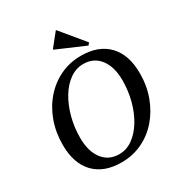

<svg xmlns="http://www.w3.org/2000/svg" viewBox="-215 -1070 1145 1229"><g transform="rotate(-30 357.5 -455.5)"><path d="M325 16Q195 16 124 -58.5Q53 -133 53 -269Q53 -362 82 -441.5Q111 -521 163.5 -580.5Q216 -640 286 -673Q356 -706 438 -706Q568 -706 639 -631.5Q710 -557 710 -421Q710 -328 680.5 -248.5Q651 -169 599 -109.5Q547 -50 477 -17Q407 16 325 16ZM338 -37Q392 -37 438 -70Q484 -103 518.5 -159.5Q553 -216 572 -288Q591 -360 591 -438Q591 -537 546.5 -595Q502 -653 425 -653Q371 -653 324.5 -620Q278 -587 244 -530.5Q210 -474 191 -402Q172 -330 172 -252Q172 -153 216.5 -95Q261 -37 338 -37ZM514 -738 305 -828V-832L381 -927H384L527 -754Z"/></g></svg>

Font: Platypi
Style: Italic
Weight: 400
Italic angle: -13°
Designer: David Sargent
Foundry: Bolt Cutter Type
Version: Version 1.200; ttfautohint (v1.8.4.7-5d5b)